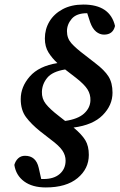

<svg xmlns="http://www.w3.org/2000/svg" viewBox="-20 -702 525 843"><path d="M346 -682Q463 -682 485 -588Q476 -550 437 -550Q418 -550 402 -563Q386 -576 376 -604L363 -644H362Q316 -644 295 -619.5Q274 -595 274 -565Q274 -534 293.5 -512Q313 -490 353 -460L398 -425Q439 -394 456.5 -366Q474 -338 474 -295Q474 -240 431 -196.5Q388 -153 303 -142Q339 -112 354.5 -86.5Q370 -61 370 -22Q370 39 320.5 80Q271 121 181 121Q122 121 86 94.5Q50 68 43 22Q48 4 60 -7Q72 -18 90 -18Q138 -18 150 35L161 84Q163 84 166 84Q169 84 171 84Q217 84 242.5 61.5Q268 39 268 3Q268 -20 254 -41Q240 -62 202 -90L157 -125Q117 -157 94 -188Q71 -219 71 -267Q71 -321 111 -366.5Q151 -412 232 -425Q209 -446 193 -471.5Q177 -497 177 -533Q177 -574 197 -607.5Q217 -641 255 -661.5Q293 -682 346 -682ZM238 -193 266 -171Q322 -179 349 -203.5Q376 -228 377 -261Q378 -287 364.5 -309Q351 -331 314 -360L266 -397Q210 -388 187.5 -360.5Q165 -333 164 -299Q163 -269 181 -246Q199 -223 238 -193Z"/></svg>

Font: Source Serif Pro SemiBold
Style: Italic
Weight: 600
Italic angle: -12°
Designer: Frank Grießhammer
Foundry: Adobe Systems Incorporated
Version: Version 3.001;hotconv 1.0.111;makeotfexe 2.5.65597